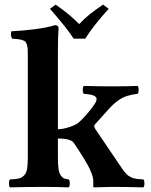

<svg xmlns="http://www.w3.org/2000/svg" viewBox="-20 -807 653 829"><path d="M348.1 -640.1H297.9Q270 -684.6 195.8 -769L220.2 -787.1Q279.8 -746.1 321.8 -703.1Q345.2 -727.5 367.2 -745.1Q389.2 -762.7 424.8 -787.1L449.2 -769Q380.9 -693.4 348.1 -640.1ZM100.1 -127V-564.9Q100.1 -584 99.6 -594.2Q99.1 -604.5 96.2 -613.8Q93.3 -623 90.1 -626.7Q86.9 -630.4 77.4 -633.5Q67.9 -636.7 59.3 -637.7Q50.8 -638.7 32.2 -640.1Q24.4 -653.8 28.8 -671.9Q82 -674.3 135.5 -681.6Q189 -689 216.8 -698.2Q232.9 -698.2 232.9 -685.1Q230 -647.9 230 -583V-249Q251 -249 279.8 -258.5Q308.6 -268.1 318.8 -277.3Q349.6 -303.7 382.8 -349.1Q393.6 -363.8 396.2 -373.3Q398.9 -382.8 393.1 -388.7Q387.2 -394.5 375.2 -397.5Q363.3 -400.4 341.8 -401.9Q337.4 -406.2 337.4 -418.9Q337.4 -431.6 341.8 -436Q416 -434.1 462.9 -434.1Q530.3 -434.1 574.2 -436Q578.6 -431.6 578.6 -418.9Q578.6 -406.2 574.2 -401.9Q548.3 -398.9 528.3 -392.6Q508.3 -386.2 492.2 -374.5Q476.1 -362.8 467 -354.2Q458 -345.7 442.9 -328.6Q439.9 -325.2 438.5 -323.7L389.2 -269Q383.3 -262.2 392.1 -249L507.8 -78.1Q513.2 -69.8 519 -63.5L529.3 -52.7Q533.2 -48.3 540.3 -44.9Q547.4 -41.5 549.8 -39.8Q552.2 -38.1 561.5 -36.4Q570.8 -34.7 572.5 -34.4Q574.2 -34.2 585.9 -33.2Q597.7 -32.2 599.1 -32.2Q603.5 -27.8 603.5 -15.1Q603.5 -2.4 599.1 2Q524.9 0 464.8 0L384.8 2L382.8 0V-25.9Q382.8 -44.4 367.2 -78.1Q351.6 -111.3 298.8 -189.9Q285.6 -209 230 -209V-127Q230 -96.7 232.7 -77.9Q235.4 -59.1 242.2 -49.6Q249 -40 256.3 -36.9Q263.7 -33.7 276.9 -32.2Q281.2 -27.8 281.2 -15.1Q281.2 -2.4 276.9 2Q229 0 165 0Q106.9 0 22.9 2Q18.6 -2.4 18.6 -15.1Q18.6 -27.8 22.9 -32.2Q48.3 -33.2 61.3 -36.4Q74.2 -39.6 84 -49.6Q93.8 -59.6 96.9 -77.4Q100.1 -95.2 100.1 -127Z"/></svg>

Font: Linux Libertine G
Style: Bold
Weight: 700
Designer: Philipp H. Poll
Foundry: Philipp H. Poll
Version: Version 5.0.3